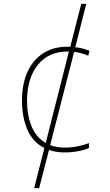

<svg xmlns="http://www.w3.org/2000/svg" viewBox="-20 -780 570 995"><path d="M157 195 210 -13Q150 -43 122 -108Q94 -173 94 -258Q94 -344 122 -406.5Q150 -469 203 -503.5Q256 -538 330 -538Q337 -538 344 -537L401 -760H427L370 -535Q412 -531 444 -516L437 -491Q420 -499 401.5 -504Q383 -509 364 -511L240 -28Q274 -15 316 -15Q348 -15 381.5 -21.5Q415 -28 441 -39V-13Q419 -3 385 3.5Q351 10 315 10Q270 10 234 -3L183 195ZM120 -258Q120 -185 143 -127Q166 -69 217 -39L337 -513Q334 -513 330 -513Q233 -513 177 -445Q121 -377 120 -258Z"/></svg>

Font: Noto Sans Mono Condensed Thin
Style: Regular
Weight: 100
Width: 3
Designer: Monotype Design Team
Foundry: Monotype Imaging Inc.
Version: Version 2.014; ttfautohint (v1.8.4.7-5d5b)